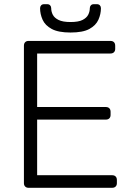

<svg xmlns="http://www.w3.org/2000/svg" viewBox="-20 -895 632 915"><path d="M116 0Q106 0 100 -6Q94 -12 94 -22V-677Q94 -688 100 -694Q106 -700 116 -700H506Q517 -700 523 -694Q529 -688 529 -677V-662Q529 -652 523 -646Q517 -640 506 -640H157V-385H484Q495 -385 501 -379Q507 -373 507 -362V-347Q507 -337 501 -331Q495 -325 484 -325H157V-60H514Q525 -60 531 -54Q537 -48 537 -37V-22Q537 -12 531 -6Q525 0 514 0ZM316 -740Q258 -740 226.5 -757Q195 -774 183 -801Q171 -828 171 -856Q171 -864 176 -869.5Q181 -875 190 -875H205Q214 -875 219 -869.5Q224 -864 224 -856Q224 -840 231.5 -825Q239 -810 259 -800Q279 -790 316 -790Q354 -790 373.5 -800Q393 -810 400.5 -825Q408 -840 408 -856Q408 -864 413 -869.5Q418 -875 427 -875H442Q451 -875 456 -869.5Q461 -864 461 -856Q461 -828 449 -801Q437 -774 406 -757Q375 -740 316 -740Z"/></svg>

Font: Rubik Light Light
Style: Regular
Weight: 300
Version: Version 2.101